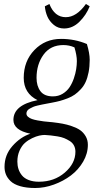

<svg xmlns="http://www.w3.org/2000/svg" viewBox="-20 -651 505 972"><path d="M2.9 193.8Q2.9 133.3 43.2 87.9Q83.5 42.5 133.8 25.9Q47.9 8.3 47.9 -43.9Q47.9 -119.6 169.9 -144Q100.1 -178.7 100.1 -256.8Q100.1 -341.8 154.3 -397.9Q208.5 -454.1 289.1 -454.1Q358.9 -454.1 419.9 -428.2Q434.1 -381.3 434.1 -348.1Q434.1 -313.5 428.5 -285.2Q422.9 -256.8 413.6 -236.3Q404.3 -215.8 389.2 -199.5Q374 -183.1 358.9 -172.4Q343.8 -161.6 322.5 -153.3Q301.3 -145 283.2 -140.1Q265.1 -135.3 241.2 -130.9Q235.8 -129.9 218.8 -126.7Q201.7 -123.5 193.4 -121.8Q185.1 -120.1 170.2 -116.7Q155.3 -113.3 147.5 -109.6Q139.6 -106 130.6 -101.1Q121.6 -96.2 117.7 -89.8Q113.8 -83.5 113.8 -76.2Q113.8 -66.9 121.8 -59.8Q129.9 -52.7 141.6 -48.6Q153.3 -44.4 170.7 -41.3Q188 -38.1 202.4 -36.4Q216.8 -34.7 234.9 -33.2Q237.3 -33.2 238.8 -33Q240.2 -32.7 242.4 -32.5Q244.6 -32.2 246.1 -32.2Q274.9 -28.8 296.6 -24.9Q318.4 -21 344 -12.2Q369.6 -3.4 386 8.1Q402.3 19.5 413.6 38.6Q424.8 57.6 424.8 82Q424.8 126.5 400.9 167.5Q377 208.5 338.9 237.3Q300.8 266.1 252.9 283.4Q205.1 300.8 158.2 300.8Q113.8 300.8 82 291.5Q50.3 282.2 33.7 266.1Q17.1 250 10 232.2Q2.9 214.4 2.9 193.8ZM67.9 167Q67.9 187 73.5 204.6Q79.1 222.2 91.3 237.1Q103.5 252 125.5 260.5Q147.5 269 176.8 269Q254.4 269 308.1 222.7Q361.8 176.3 361.8 117.2Q361.8 99.6 354.5 85.7Q347.2 71.8 333.3 63Q319.3 54.2 304.9 48.3Q290.5 42.5 270.5 39.3Q250.5 36.1 237.1 34.7Q223.6 33.2 206.1 32.2Q194.3 32.2 178.5 35.6Q162.6 39.1 142.6 48.6Q122.6 58.1 106.4 72.3Q90.3 86.4 79.1 111.3Q67.9 136.2 67.9 167ZM165 -256.8Q165 -215.8 184.6 -189.5Q204.1 -163.1 248 -163.1Q275.4 -163.1 297.1 -176.3Q318.8 -189.5 332 -209.2Q345.2 -229 353.8 -253.9Q362.3 -278.8 365.7 -300.8Q369.1 -322.8 369.1 -341.8Q369.1 -370.6 356.9 -411.1Q330.6 -422.9 300.8 -422.9Q235.8 -422.9 200.4 -374.3Q165 -325.7 165 -256.8ZM207 -619.1 230 -630.9Q256.3 -564 313 -564Q367.2 -564 415 -630.9L434.1 -619.1Q416.5 -574.7 382.1 -540.8Q347.7 -506.8 304.2 -506.8Q274.4 -506.8 252.4 -524.9Q230.5 -543 220 -567.1Q209.5 -591.3 207 -619.1Z"/></svg>

Font: Dehuti
Style: Italic
Weight: 400
Version: Version 1.2